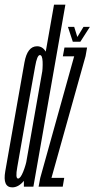

<svg xmlns="http://www.w3.org/2000/svg" viewBox="-45 -805 407 828"><path d="M58 0H99L237 -785H188L58 -47.5ZM8 3Q35 3 58.8 -26Q82.5 -55 90.5 -97.5L72.5 -125Q66.5 -92.5 54.8 -63.8Q43 -35 33 -35Q20.5 -35 29.5 -84.2Q38.5 -133.5 67.5 -301Q98 -469 106.5 -518.2Q115 -567.5 127 -567.5Q137.5 -567.5 138.8 -539Q140 -510.5 135 -479L161.5 -504.5Q169.5 -547 155.5 -576.2Q141.5 -605.5 115 -605.5Q73 -605.5 60.5 -536Q48 -466.5 19 -301Q-10 -136.5 -22.2 -66.8Q-34.5 3 8 3ZM121.5 0H225.5L232 -38H177L178 -41.5L324 -563L330.5 -600H233L226 -562H275.5L274.5 -561L128.5 -37.5ZM269 -625H301.5L342.5 -689H315L288.5 -645.5L275 -689H248Z"/></svg>

Font: Anybody UltraCondensed Light
Style: Italic
Weight: 300
Width: 1
Italic angle: -10°
Version: Version 1.113;gftools[0.9.25]